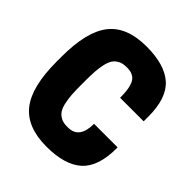

<svg xmlns="http://www.w3.org/2000/svg" viewBox="-217 -937 1095 1095"><g transform="rotate(45 330.0 -390.0)"><path d="M226.1 -370.1Q226.1 -325.7 228.3 -294.9Q230.5 -264.2 237.1 -234.9Q243.7 -205.6 255.4 -188.2Q267.1 -170.9 287.1 -160.4Q307.1 -149.9 335 -149.9H345.2Q435.1 -149.9 435.1 -270H625V-261.2Q625 -114.3 553.7 -50Q482.4 14.2 335 14.2Q177.2 14.2 105.2 -76.9Q33.2 -168 33.2 -370.1V-410.2Q33.2 -612.3 105.2 -703.1Q177.2 -793.9 335 -793.9Q482.4 -793.9 553.7 -730Q625 -666 625 -519V-480H435.1Q435.1 -508.8 432.9 -530.3Q430.7 -551.8 425 -571.3Q419.4 -590.8 409.4 -603.3Q399.4 -615.7 383.3 -622.8Q367.2 -629.9 345.2 -629.9H335Q307.1 -629.9 287.1 -619.4Q267.1 -608.9 255.4 -591.8Q243.7 -574.7 237.1 -545.4Q230.5 -516.1 228.3 -485.4Q226.1 -454.6 226.1 -410.2Z"/></g></svg>

Font: Cooper Hewitt
Style: Heavy
Weight: 713
Designer: Village Type and Design LLC
Foundry: Cooper Hewitt Smithsonian Design Museum
Version: 1.000